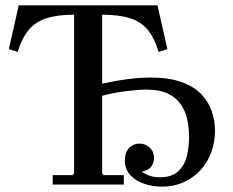

<svg xmlns="http://www.w3.org/2000/svg" viewBox="-20 -690 871 718"><path d="M13 -506 50 -670H569L606 -506L573 -496Q557 -550 531 -580Q505 -610 464 -622.5Q423 -635 362 -635V-377Q411 -388 457 -394Q503 -400 544 -400Q612 -400 659 -383Q706 -366 733 -337.5Q760 -309 772 -273.5Q784 -238 784 -202Q784 -159 770 -120.5Q756 -82 729.5 -53.5Q703 -25 666.5 -8.5Q630 8 585 8Q552 8 520 -2.5Q488 -13 467.5 -35Q447 -57 447 -90Q447 -121 463 -137Q479 -153 502 -153Q524 -153 540 -138Q556 -123 556 -99Q556 -82 546 -67.5Q536 -53 510 -48Q524 -38 540.5 -32.5Q557 -27 578 -27Q623 -27 647 -50Q671 -73 679 -107.5Q687 -142 687 -178Q687 -211 680.5 -242Q674 -273 657 -298.5Q640 -324 608.5 -339.5Q577 -355 526 -355Q501 -355 454.5 -349.5Q408 -344 362 -332V-41L368 -35H443V0H177V-35H251L257 -41V-635Q197 -635 156 -622.5Q115 -610 89 -580Q63 -550 46 -496Z"/></svg>

Font: Brygada 1918 Medium
Style: Regular
Weight: 500
Designer: Mateusz Machalski | Borys Kosmynka | Przemek Hoffer
Foundry: NIEPODLEGLA 2018
Version: Version 3.006